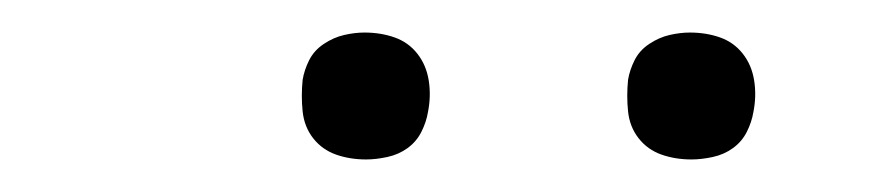

<svg xmlns="http://www.w3.org/2000/svg" viewBox="-20 -729 540 118"><path d="M405 -631Q395 -631 386.5 -634Q378 -637 372.5 -644Q367 -651 366 -660.5Q365 -670 366 -680Q367 -686 370 -692Q373 -698 379 -702Q385 -706 391.5 -707.5Q398 -709 404 -709Q414 -709 422.5 -706Q431 -703 436.5 -696Q442 -689 443.5 -679.5Q445 -670 443 -660Q442 -654 439 -648Q436 -642 430.5 -638Q425 -634 418 -632.5Q411 -631 405 -631ZM205 -631Q195 -631 186.5 -634Q178 -637 172.5 -644Q167 -651 166 -660.5Q165 -670 166 -680Q167 -686 170 -692Q173 -698 179 -702Q185 -706 191.5 -707.5Q198 -709 204 -709Q214 -709 222.5 -706Q231 -703 236.5 -696Q242 -689 243.5 -679.5Q245 -670 243 -660Q242 -654 239 -648Q236 -642 230.5 -638Q225 -634 218 -632.5Q211 -631 205 -631Z"/></svg>

Font: Iosevka Curly Extralight
Style: Italic
Weight: 200
Italic angle: -9°
Monospace: yes
Designer: Belleve Invis
Foundry: Belleve Invis
Version: Version 22.1.2; ttfautohint (v1.8.4)